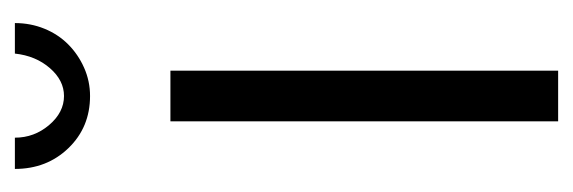

<svg xmlns="http://www.w3.org/2000/svg" viewBox="-276 -494 770 258"><g transform="rotate(-90 109.0 -365.0)"><path d="M75 0V-521H143V0ZM109 -664Q130 -664 146.5 -683Q163 -702 166 -730H207Q207 -709 199.5 -690.5Q192 -672 178.5 -658.5Q165 -645 147 -637Q129 -629 109 -629Q67 -629 39 -658Q11 -687 11 -730H53Q53 -704 70 -684Q87 -664 109 -664Z"/></g></svg>

Font: Oxford Sans
Style: Regular
Weight: 400
Designer: Matt McInerney, Pablo Impallari, Rodrigo Fuenzalida
Foundry: Matt McInerney, Pablo Impallari, Rodrigo Fuenzalida
Version: Version 3.000g; ttfautohint (v1.5) -l 8 -r 28 -G 28 -x 14 -D